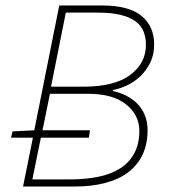

<svg xmlns="http://www.w3.org/2000/svg" viewBox="-20 -680 640 700"><path d="M64 0 100 -178H20L26 -201L105 -205L196 -660H352Q450 -660 496 -622Q542 -584 542 -518Q542 -480 527.5 -451Q513 -422 490.5 -401Q468 -380 441.5 -368Q415 -356 392 -352V-348Q416 -343 438.5 -332Q461 -321 479 -303.5Q497 -286 507.5 -261.5Q518 -237 518 -206Q518 -153 499 -114.5Q480 -76 445.5 -50.5Q411 -25 362 -12.5Q313 0 254 0ZM98 -26H236Q292 -26 338.5 -35.5Q385 -45 418 -66Q451 -87 469.5 -121Q488 -155 488 -203Q488 -261 439.5 -299.5Q391 -338 302 -338H162L135 -205H308L304 -178H129ZM166 -364H284Q398 -364 455 -407Q512 -450 512 -516Q512 -544 503 -566Q494 -588 473 -603Q452 -618 418.5 -626Q385 -634 336 -634H220Z"/></svg>

Font: Source Code Pro ExtraLight
Style: Italic
Weight: 200
Italic angle: -11°
Monospace: yes
Designer: Paul D. Hunt, Teo Tuominen
Foundry: Adobe Systems Incorporated
Version: Version 1.050;PS 1.000;hotconv 16.6.51;makeotf.lib2.5.65220